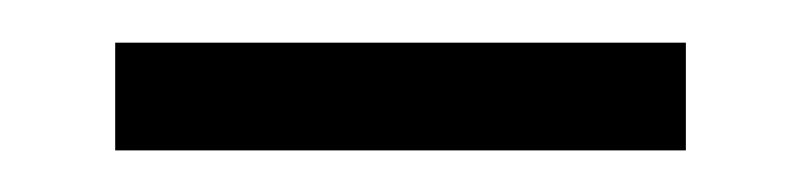

<svg xmlns="http://www.w3.org/2000/svg" viewBox="-20 -331 376 90"><path d="M34 -260.5V-311H301.5V-260.5Z"/></svg>

Font: Karla Light
Style: Regular
Weight: 300
Designer: Jonathan Pinhorn
Version: Version 2.004;gftools[0.9.33]